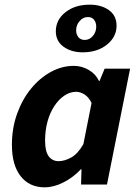

<svg xmlns="http://www.w3.org/2000/svg" viewBox="-20 -790 592 822"><path d="M171 12Q106 12 68.5 -35.5Q31 -83 31 -170Q31 -241 53 -302.5Q75 -364 112.5 -410Q150 -456 197.5 -482Q245 -508 296 -508Q330 -508 360 -490.5Q390 -473 404 -443H406L428 -496H537L438 0H327L329 -65H326Q293 -30 251.5 -9Q210 12 171 12ZM231 -100Q256 -100 284.5 -115.5Q313 -131 337 -173L372 -349Q360 -374 342 -385.5Q324 -397 306 -397Q280 -397 256 -381Q232 -365 213 -336.5Q194 -308 183.5 -270Q173 -232 173 -188Q173 -142 188.5 -121Q204 -100 231 -100ZM334 -566Q285 -566 252 -590Q219 -614 219 -656Q219 -705 260 -737.5Q301 -770 364 -770Q414 -770 446.5 -746.5Q479 -723 479 -680Q479 -632 438 -599Q397 -566 334 -566ZM343 -619Q363 -619 377.5 -636Q392 -653 392 -676Q392 -693 383 -705Q374 -717 356 -717Q336 -717 321 -700Q306 -683 306 -660Q306 -643 315.5 -631Q325 -619 343 -619Z"/></svg>

Font: Source Sans 3
Style: Bold Italic
Weight: 700
Italic angle: -11°
Designer: Paul D. Hunt
Foundry: Adobe
Version: Version 3.052;hotconv 1.1.0;makeotfexe 2.6.0